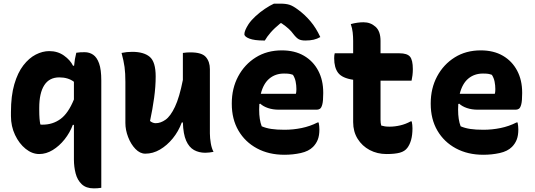

<svg xmlns="http://www.w3.org/2000/svg" viewBox="-20 -832 2930 1052"><path d="M398 -543Q410 -545 420.5 -545.5Q431 -546 444 -546Q470 -546 490.5 -532Q511 -518 523 -484.5Q535 -451 535 -391V197Q522 199 513 199.5Q504 200 493 200Q452 200 428 177.5Q404 155 394.5 118.5Q385 82 385 42V-148H379Q363 -105 334 -68.5Q305 -32 269 -10Q233 12 195 12Q156 12 120.5 -16.5Q85 -45 62.5 -92.5Q40 -140 40 -196V-218Q40 -307 58.5 -370.5Q77 -434 108 -474Q139 -514 176 -533Q213 -552 250 -552Q296 -552 330.5 -527.5Q365 -503 380 -472H386Q389 -508 398 -543ZM201 -150Q205 -149 208 -149Q211 -149 214 -149Q269 -149 311.5 -180Q354 -211 385 -287V-384Q353 -408 305 -408Q250 -408 222.5 -365Q195 -322 195 -241V-230Q195 -202 196.5 -183.5Q198 -165 201 -150Z M704 -548Q768 -548 800.5 -520.5Q833 -493 833 -413Q833 -358 824.5 -296Q816 -234 802 -169Q817 -157 833 -157Q860 -157 887 -176Q914 -195 938.5 -246.5Q963 -298 982 -394V-542Q996 -544 1004.5 -544.5Q1013 -545 1024 -545Q1086 -545 1108 -519.5Q1130 -494 1130 -453V-101Q1130 -76 1135 -47Q1140 -18 1150 0Q1139 2 1127.5 3.5Q1116 5 1105 5Q1070 5 1043 -10Q1016 -25 1000 -61Q984 -97 982 -161H976Q958 -112 926.5 -73.5Q895 -35 856.5 -12.5Q818 10 776 10Q747 10 722 -16Q697 -42 682 -81Q667 -120 667 -158V-383Q667 -431 662.5 -464.5Q658 -498 646 -542Q661 -545 674.5 -546.5Q688 -548 704 -548Z M1524 -556Q1595 -556 1645.5 -526.5Q1696 -497 1723.5 -445Q1751 -393 1751 -325V-320Q1751 -279 1746 -260Q1741 -241 1733 -236Q1725 -231 1716 -231H1508Q1475 -231 1448.5 -240Q1422 -249 1406 -264L1401 -262Q1400 -249 1400 -234V-231Q1400 -203 1403.5 -180.5Q1407 -158 1414 -140Q1437 -130 1466.5 -125.5Q1496 -121 1539 -121Q1586 -121 1632.5 -130.5Q1679 -140 1720 -161H1726Q1728 -151 1729 -141.5Q1730 -132 1730 -123Q1730 -89 1721 -66.5Q1712 -44 1695 -27Q1671 -3 1628 6.5Q1585 16 1538 16Q1453 16 1388 -19Q1323 -54 1286.5 -116.5Q1250 -179 1250 -263V-266Q1250 -348 1285 -413.5Q1320 -479 1381.5 -517.5Q1443 -556 1524 -556ZM1536 -429Q1489 -429 1456 -401.5Q1423 -374 1409 -318H1601Q1603 -324 1603.5 -331.5Q1604 -339 1604 -344Q1604 -364 1600 -384.5Q1596 -405 1585 -422Q1574 -426 1564.5 -427.5Q1555 -429 1536 -429ZM1481 -812H1517Q1546 -812 1565.5 -806Q1585 -800 1613 -779Q1650 -752 1681 -715.5Q1712 -679 1735 -629Q1718 -619 1698.5 -614.5Q1679 -610 1653 -610Q1630 -610 1617 -617Q1604 -624 1587 -646Q1577 -660 1562.5 -673.5Q1548 -687 1522 -705H1517Q1483 -677 1463 -654Q1443 -631 1431 -610H1425Q1374 -610 1346.5 -620.5Q1319 -631 1319 -645Q1319 -664 1342 -700Q1357 -722 1381 -744Q1405 -766 1432 -784Q1459 -802 1481 -812Z M2236 -167Q2238 -157 2239 -147.5Q2240 -138 2240 -129Q2240 -92 2232.5 -65.5Q2225 -39 2212 -22Q2198 -3 2171 4.5Q2144 12 2098 12Q2047 12 2005.5 -10Q1964 -32 1939.5 -71.5Q1915 -111 1915 -163V-395Q1855 -404 1833 -432.5Q1811 -461 1811 -513Q1811 -530 1814 -540H1915V-608Q1915 -631 1912.5 -654Q1910 -677 1902 -700Q1920 -705 1937.5 -707.5Q1955 -710 1972 -710Q2010 -710 2037.5 -685.5Q2065 -661 2065 -608V-540H2169Q2211 -540 2226.5 -521.5Q2242 -503 2242 -453Q2242 -436 2240 -419.5Q2238 -403 2235 -390H2065V-176Q2065 -157 2069 -144Q2080 -141 2089.5 -139.5Q2099 -138 2115 -138Q2143 -138 2173 -145Q2203 -152 2230 -167Z M2614 -556Q2685 -556 2735.5 -526.5Q2786 -497 2813.5 -445Q2841 -393 2841 -325V-320Q2841 -279 2836 -260Q2831 -241 2823 -236Q2815 -231 2806 -231H2598Q2565 -231 2538.5 -240Q2512 -249 2496 -264L2491 -262Q2490 -249 2490 -234V-231Q2490 -203 2493.5 -180.5Q2497 -158 2504 -140Q2527 -130 2556.5 -125.5Q2586 -121 2629 -121Q2676 -121 2722.5 -130.5Q2769 -140 2810 -161H2816Q2818 -151 2819 -141.5Q2820 -132 2820 -123Q2820 -89 2811 -66.5Q2802 -44 2785 -27Q2761 -3 2718 6.5Q2675 16 2628 16Q2543 16 2478 -19Q2413 -54 2376.5 -116.5Q2340 -179 2340 -263V-266Q2340 -348 2375 -413.5Q2410 -479 2471.5 -517.5Q2533 -556 2614 -556ZM2626 -429Q2579 -429 2546 -401.5Q2513 -374 2499 -318H2691Q2693 -324 2693.5 -331.5Q2694 -339 2694 -344Q2694 -364 2690 -384.5Q2686 -405 2675 -422Q2664 -426 2654.5 -427.5Q2645 -429 2626 -429Z"/></svg>

Font: Recursive Sn Csl St XBd
Style: Regular
Weight: 800
Version: Version 1.085;hotconv 1.1.0;makeotfexe 2.6.0; ttfautohint (v